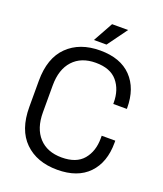

<svg xmlns="http://www.w3.org/2000/svg" viewBox="-160 -983 937 1102"><g transform="rotate(20 309.0 -432.5)"><path d="M48 -270V-430Q48 -569 122 -641.5Q196 -714 321 -714Q445 -714 511.5 -645Q578 -576 578 -456V-451H495V-459Q495 -538 452.5 -588.5Q410 -639 321 -639Q232 -639 182 -584.5Q132 -530 132 -432V-268Q132 -170 182 -115.5Q232 -61 321 -61Q410 -61 452.5 -111.5Q495 -162 495 -241V-257H578V-244Q578 -124 511.5 -55Q445 14 321 14Q196 14 122 -58.5Q48 -131 48 -270ZM265 -758 332 -879H430L342 -758Z"/></g></svg>

Font: Space Grotesk Frontify
Style: Regular
Weight: 400
Designer: Florian Karsten
Version: Version 2.000